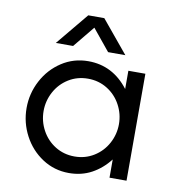

<svg xmlns="http://www.w3.org/2000/svg" viewBox="-75 -700 714 778"><g transform="rotate(10 282.5 -311.5)"><path d="M45 -220Q45 -280 73 -333Q101 -386 150 -418Q199 -450 259 -450Q360 -450 425 -365V-440H495V0H425V-75Q394 -35 352.5 -12.5Q311 10 259 10Q199 10 150 -22Q101 -54 73 -107Q45 -160 45 -220ZM425 -220Q425 -262 405 -299Q385 -336 349.5 -358Q314 -380 270 -380Q226 -380 190.5 -358Q155 -336 135 -299Q115 -262 115 -220Q115 -178 135 -141Q155 -104 190.5 -82Q226 -60 270 -60Q314 -60 349.5 -82Q385 -104 405 -141Q425 -178 425 -220ZM226 -633H292L402 -500H331L250 -599H268L187 -500H116Z"/></g></svg>

Font: Teachers[wght]
Style: Regular
Weight: 400
Designer: Alfredo Marco Pradil & Chank Diesel
Version: Version 1.000;Glyphs 3.1.2 (3151)